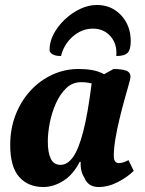

<svg xmlns="http://www.w3.org/2000/svg" viewBox="-20 -739 583 771"><path d="M154 12Q93 12 57 -28.5Q21 -69 21 -157Q21 -222 42.5 -277.5Q64 -333 102 -374.5Q140 -416 190 -439Q240 -462 296 -462Q325 -462 350.5 -457.5Q376 -453 398 -441L436 -462Q465 -462 484.5 -456Q504 -450 504 -430Q504 -424 497 -399.5Q490 -375 480 -339Q470 -303 460 -262Q450 -221 443.5 -182Q437 -143 437 -114Q437 -97 442.5 -90.5Q448 -84 458 -84Q465 -84 475 -87Q485 -90 496 -96L517 -53Q492 -28 453.5 -8Q415 12 376 12Q334 12 319 -25Q302 -51 304 -89H300Q274 -38 234.5 -13Q195 12 154 12ZM172 -171Q172 -126 184 -101.5Q196 -77 223 -77Q251 -77 273.5 -108.5Q296 -140 314.5 -212Q333 -284 348 -404Q328 -409 306 -409Q271 -409 246 -385Q221 -361 204.5 -324Q188 -287 180 -246Q172 -205 172 -171ZM369 -719Q428 -719 466.5 -677.5Q505 -636 505 -574Q505 -540 492.5 -527Q480 -514 447 -514Q451 -562 424 -593Q397 -624 353 -624Q309 -624 273 -593Q237 -562 225 -514Q203 -514 191 -521Q179 -528 179 -539Q179 -571 195.5 -602.5Q212 -634 240 -660.5Q268 -687 301.5 -703Q335 -719 369 -719Z"/></svg>

Font: Petrona ExtraBold
Style: Italic
Weight: 800
Italic angle: -9°
Designer: Ringo R. Seeber
Foundry: Ringo R. Seeber
Version: Version 2.001; ttfautohint (v1.8.3)